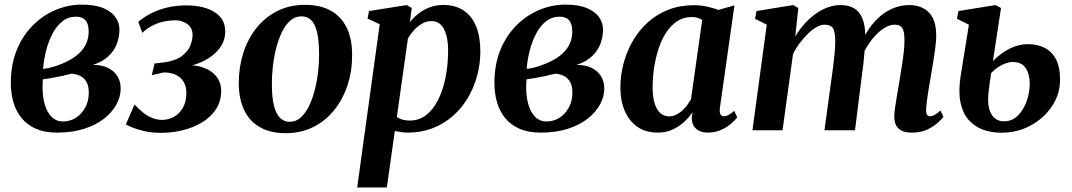

<svg xmlns="http://www.w3.org/2000/svg" viewBox="-20 -578 4758 852"><path d="M233 10.5Q179 10.5 140.2 -6.2Q101.5 -23 76.5 -53.2Q51.5 -83.5 39.8 -123.5Q28 -163.5 28 -209.5Q28 -292 54.5 -356.5Q81 -421 126 -465.8Q171 -510.5 227.2 -534Q283.5 -557.5 343 -557.5Q402 -557.5 439 -541.8Q476 -526 493 -500.8Q510 -475.5 510 -447.5Q510 -416 499 -385.2Q488 -354.5 462.2 -329.5Q436.5 -304.5 392.5 -290Q432 -290 459.2 -276.8Q486.5 -263.5 501 -239.8Q515.5 -216 515.5 -185Q515.5 -149 496.5 -114.2Q477.5 -79.5 441.5 -51.2Q405.5 -23 352.8 -6.2Q300 10.5 233 10.5ZM260 -39Q290.5 -39 316.2 -55.2Q342 -71.5 358 -100.5Q374 -129.5 374 -166.5Q374 -196 364 -214Q354 -232 336.8 -240.8Q319.5 -249.5 298 -251Q289.5 -249.5 279 -246.8Q268.5 -244 257 -241.2Q245.5 -238.5 232.5 -236.5Q218 -233.5 202.8 -230.8Q187.5 -228 170.5 -226Q169.5 -217.5 169.2 -207.8Q169 -198 169 -188.5Q169 -148 178.8 -114Q188.5 -80 208.8 -59.5Q229 -39 260 -39ZM171 -272.5Q187 -274 201.5 -277.5Q216 -281 229.5 -285.5Q243 -290 255.5 -295.5Q292.5 -310.5 319 -331Q345.5 -351.5 359.5 -378.2Q373.5 -405 373.5 -437.5Q373.5 -471.5 359.5 -487.8Q345.5 -504 317 -504Q283.5 -504 257.8 -484Q232 -464 214 -430.5Q196 -397 185.2 -355.8Q174.5 -314.5 171 -272.5Z M695 11.5Q654 11.5 622 4.2Q590 -3 568.8 -11.8Q547.5 -20.5 538.5 -26L577 -114.5Q595 -94.5 614.5 -78.8Q634 -63 655.5 -54.5Q677 -46 699 -46Q728 -46 752.8 -60Q777.5 -74 792.2 -101Q807 -128 807 -165.5Q807 -192.5 795.8 -213Q784.5 -233.5 762.2 -245Q740 -256.5 706 -256.5L653.5 -244.5L666 -296.5L707.5 -301Q759 -308.5 786.2 -328.8Q813.5 -349 824 -374.5Q834.5 -400 834.5 -423Q834.5 -455 810.8 -471.5Q787 -488 758 -488Q737 -488 712.2 -483.5Q687.5 -479 661.8 -467Q636 -455 611.5 -432.5L593.5 -481.5Q620.5 -503.5 652.8 -519.8Q685 -536 723.5 -545Q762 -554 806.5 -554Q885 -554 932.2 -524.2Q979.5 -494.5 979.5 -438Q979.5 -404.5 963.2 -377.2Q947 -350 919.2 -329.2Q891.5 -308.5 856.2 -295.5Q821 -282.5 783.5 -277.5L776.5 -285Q833 -293.5 874.5 -280.8Q916 -268 938.8 -240.2Q961.5 -212.5 961.5 -175.5Q961.5 -129 938.8 -94Q916 -59 877.5 -35.5Q839 -12 791.5 -0.2Q744 11.5 695 11.5Z M1333.5 -556.5Q1401.5 -556.5 1448 -530.5Q1494.5 -504.5 1518.5 -455Q1542.5 -405.5 1542.5 -334.5Q1543 -265 1523 -202.5Q1503 -140 1464.8 -91.5Q1426.5 -43 1371.5 -15Q1316.5 13 1247 13Q1180 13 1133.8 -13.2Q1087.5 -39.5 1063.8 -89Q1040 -138.5 1039.5 -208.5Q1039.5 -279 1059.2 -341.8Q1079 -404.5 1117.2 -452.8Q1155.5 -501 1210 -528.8Q1264.5 -556.5 1333.5 -556.5ZM1318 -505.5Q1289.5 -505.5 1268 -486.5Q1246.5 -467.5 1231 -435.5Q1215.5 -403.5 1205.5 -364Q1195.5 -324.5 1190.8 -282.8Q1186 -241 1186.5 -203.5Q1186.5 -144.5 1196 -108Q1205.5 -71.5 1223 -54.5Q1240.5 -37.5 1265.5 -37.5Q1293.5 -37.5 1314.8 -56.8Q1336 -76 1351.5 -108Q1367 -140 1377 -179.5Q1387 -219 1391.8 -260.8Q1396.5 -302.5 1396 -340.5Q1395.5 -399.5 1386.8 -435.8Q1378 -472 1360.8 -488.8Q1343.5 -505.5 1318 -505.5Z M1565 254 1665 -470.5 1611 -495.5 1617.5 -529 1785 -555.5 1807 -542.5 1799 -479.5Q1814.5 -500 1836.8 -517.5Q1859 -535 1886.8 -545.5Q1914.5 -556 1947 -556Q2000.5 -556 2037.2 -531.5Q2074 -507 2092.8 -461Q2111.5 -415 2111.5 -349.5Q2111.5 -294.5 2097.2 -241.8Q2083 -189 2055.8 -143.2Q2028.5 -97.5 1989.2 -63Q1950 -28.5 1899.5 -9Q1849 10.5 1788.5 10.5Q1775 10.5 1760.5 8.2Q1746 6 1732 3.5L1696.5 254ZM1741 -58.5Q1752 -51 1766.5 -47Q1781 -43 1799.5 -43Q1835.5 -43 1863 -61.5Q1890.5 -80 1910.5 -111.2Q1930.5 -142.5 1943.5 -182.5Q1956.5 -222.5 1962.5 -266.5Q1968.5 -310.5 1968.5 -353.5Q1968.5 -392.5 1960.5 -422Q1952.5 -451.5 1936.5 -468Q1920.5 -484.5 1895.5 -484.5Q1873 -484.5 1852.8 -473Q1832.5 -461.5 1816.5 -443.5Q1800.5 -425.5 1790 -407Z M2379 10.5Q2325 10.5 2286.2 -6.2Q2247.5 -23 2222.5 -53.2Q2197.5 -83.5 2185.8 -123.5Q2174 -163.5 2174 -209.5Q2174 -292 2200.5 -356.5Q2227 -421 2272 -465.8Q2317 -510.5 2373.2 -534Q2429.5 -557.5 2489 -557.5Q2548 -557.5 2585 -541.8Q2622 -526 2639 -500.8Q2656 -475.5 2656 -447.5Q2656 -416 2645 -385.2Q2634 -354.5 2608.2 -329.5Q2582.5 -304.5 2538.5 -290Q2578 -290 2605.2 -276.8Q2632.5 -263.5 2647 -239.8Q2661.5 -216 2661.5 -185Q2661.5 -149 2642.5 -114.2Q2623.5 -79.5 2587.5 -51.2Q2551.5 -23 2498.8 -6.2Q2446 10.5 2379 10.5ZM2406 -39Q2436.5 -39 2462.2 -55.2Q2488 -71.5 2504 -100.5Q2520 -129.5 2520 -166.5Q2520 -196 2510 -214Q2500 -232 2482.8 -240.8Q2465.5 -249.5 2444 -251Q2435.5 -249.5 2425 -246.8Q2414.5 -244 2403 -241.2Q2391.5 -238.5 2378.5 -236.5Q2364 -233.5 2348.8 -230.8Q2333.5 -228 2316.5 -226Q2315.5 -217.5 2315.2 -207.8Q2315 -198 2315 -188.5Q2315 -148 2324.8 -114Q2334.5 -80 2354.8 -59.5Q2375 -39 2406 -39ZM2317 -272.5Q2333 -274 2347.5 -277.5Q2362 -281 2375.5 -285.5Q2389 -290 2401.5 -295.5Q2438.5 -310.5 2465 -331Q2491.5 -351.5 2505.5 -378.2Q2519.5 -405 2519.5 -437.5Q2519.5 -471.5 2505.5 -487.8Q2491.5 -504 2463 -504Q2429.5 -504 2403.8 -484Q2378 -464 2360 -430.5Q2342 -397 2331.2 -355.8Q2320.5 -314.5 2317 -272.5Z M3174.5 -99Q3172 -78 3177.5 -70Q3183 -62 3193 -62Q3201.5 -62 3212.2 -67.5Q3223 -73 3238 -86L3251.5 -57.5Q3244.5 -47.5 3226.5 -31.2Q3208.5 -15 3181.5 -2.2Q3154.5 10.5 3120 10.5Q3087.5 10.5 3068.8 -6.8Q3050 -24 3049.5 -55L3053 -79.5Q3038 -57.5 3015.8 -37Q2993.5 -16.5 2964.5 -3Q2935.5 10.5 2899 10.5Q2845 10.5 2808 -15.5Q2771 -41.5 2752 -86.8Q2733 -132 2733 -189.5Q2733 -243.5 2747 -296.5Q2761 -349.5 2788 -396.2Q2815 -443 2854.5 -478.8Q2894 -514.5 2945.8 -534.8Q2997.5 -555 3060.5 -555Q3088 -555 3117 -548.8Q3146 -542.5 3167.5 -534L3239 -554ZM3096 -489.5Q3087 -495.5 3075.5 -499Q3064 -502.5 3050 -502.5Q3013 -502.5 2984.5 -483.5Q2956 -464.5 2935.2 -432.2Q2914.5 -400 2901.5 -359.2Q2888.5 -318.5 2882.2 -275Q2876 -231.5 2876 -190Q2876 -147 2885.2 -118.2Q2894.5 -89.5 2911 -75.5Q2927.5 -61.5 2949 -61.5Q2964 -61.5 2978 -67.8Q2992 -74 3004.8 -85Q3017.5 -96 3028 -109.8Q3038.5 -123.5 3046.5 -138.5Z M3522.5 -542.5 3509 -416Q3525 -443.5 3547 -468.8Q3569 -494 3595 -513.5Q3621 -533 3650.2 -544.2Q3679.5 -555.5 3710 -555.5Q3746.5 -555.5 3770.5 -541Q3794.5 -526.5 3807 -495.8Q3819.5 -465 3820 -416.5Q3820 -409 3819.5 -400Q3819 -391 3818 -381Q3817 -371 3815.5 -361L3797.5 -377.5Q3814.5 -418.5 3837.2 -451.5Q3860 -484.5 3888 -507.8Q3916 -531 3948 -543.2Q3980 -555.5 4015.5 -555.5Q4069 -555.5 4101.8 -523Q4134.5 -490.5 4134.5 -418.5Q4134.5 -399.5 4130.8 -369.5Q4127 -339.5 4121.8 -306.5Q4116.5 -273.5 4111.5 -245.5Q4107 -220 4102.2 -191.5Q4097.5 -163 4094 -136.8Q4090.5 -110.5 4089.5 -91.5Q4089.5 -74 4094.2 -68Q4099 -62 4106.5 -62Q4116 -62 4126.8 -67.8Q4137.5 -73.5 4153.5 -87.5L4166.5 -59Q4159.5 -50 4141.5 -33.5Q4123.5 -17 4095 -3.2Q4066.5 10.5 4027 10.5Q3996.5 10.5 3979 0.8Q3961.5 -9 3954.8 -25.2Q3948 -41.5 3948.5 -61Q3948.5 -77 3952.2 -103.5Q3956 -130 3961.5 -160.5Q3967 -191 3971.5 -220Q3976 -248.5 3981.2 -280.8Q3986.5 -313 3990.2 -344.5Q3994 -376 3993.5 -401Q3993.5 -440 3983.5 -454.2Q3973.5 -468.5 3950.5 -468.5Q3931 -468.5 3909.2 -456.5Q3887.5 -444.5 3866.2 -422.2Q3845 -400 3826.8 -370.2Q3808.5 -340.5 3796.5 -305.5L3818.5 -384.5Q3817.5 -363 3815.5 -338.8Q3813.5 -314.5 3810.8 -290Q3808 -265.5 3804.5 -242.5L3774 0H3638.5L3668.5 -219Q3672.5 -248 3676.8 -280.2Q3681 -312.5 3683.8 -343.5Q3686.5 -374.5 3686.5 -399.5Q3685.5 -441 3675 -454.8Q3664.5 -468.5 3638.5 -468.5Q3622.5 -468.5 3603.8 -458Q3585 -447.5 3565.8 -429Q3546.5 -410.5 3529 -387Q3511.5 -363.5 3499 -338L3452.5 0H3319L3382.5 -468.5L3330.5 -494.5L3337 -529L3499.5 -555.5Z M4425 11Q4378.5 11 4340.5 -3.2Q4302.5 -17.5 4277 -47.5Q4251.5 -77.5 4242 -124.5Q4232.5 -171.5 4242.5 -238L4279.5 -468.5L4226.5 -494.5L4233 -529L4397.5 -555.5L4422 -542.5L4386 -306.5Q4401 -323 4424.8 -340.5Q4448.5 -358 4478.5 -370Q4508.5 -382 4542 -382Q4581.5 -382 4613.5 -366.8Q4645.5 -351.5 4664.8 -317Q4684 -282.5 4684 -224.5Q4684 -175.5 4663.2 -133Q4642.5 -90.5 4606.2 -58Q4570 -25.5 4523.5 -7.2Q4477 11 4425 11ZM4434.5 -39.5Q4470.5 -39.5 4496 -64.5Q4521.5 -89.5 4535.5 -128.2Q4549.5 -167 4549.5 -208Q4549.5 -248.5 4531.5 -275.8Q4513.5 -303 4473 -303Q4459 -303 4441.5 -296.5Q4424 -290 4407.2 -278.8Q4390.5 -267.5 4378.5 -254Q4375 -233 4372 -211.5Q4369 -190 4366.5 -167.5Q4362 -122.5 4370 -94Q4378 -65.5 4395.2 -52.5Q4412.5 -39.5 4434.5 -39.5Z"/></svg>

Font: Merriweather 48pt
Style: Bold Italic
Weight: 700
Italic angle: -7.8°
Version: Version 2.101